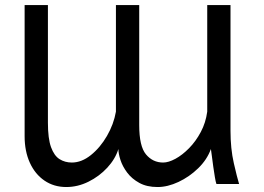

<svg xmlns="http://www.w3.org/2000/svg" viewBox="-20 -733 1053 765"><path d="M932.6 0H842.3Q839.4 -7.8 836.2 -26.9Q833 -45.9 829.8 -68.6Q826.7 -91.3 824.2 -110.8Q821.8 -130.4 820.3 -139.2Q805.2 -97.2 769.8 -62.7Q734.4 -28.3 691.2 -8.1Q647.9 12.2 607.9 12.2Q564.9 12.2 535.2 -4.2Q505.4 -20.5 486.8 -45.2Q468.3 -69.8 460 -95.5Q451.7 -121.1 451.7 -139.2Q439.5 -99.6 407.5 -64.9Q375.5 -30.3 332.5 -9Q289.6 12.2 244.1 12.2Q194.8 12.2 157.2 -13.4Q119.6 -39.1 98.9 -84.7Q78.1 -130.4 78.1 -190.4V-712.9H170.9V-244.1Q170.9 -181.2 183.3 -146.7Q195.8 -112.3 217.3 -98.9Q238.8 -85.4 266.1 -85.4Q305.2 -85.4 342.3 -115.2Q379.4 -145 406.2 -191.4Q433.1 -237.8 441.9 -288.1V-712.9H534.7V-234.4Q534.7 -149.9 561.8 -117.7Q588.9 -85.4 629.9 -85.4Q651.4 -85.4 679 -100.3Q706.5 -115.2 733.4 -142.6Q760.3 -169.9 780 -207Q799.8 -244.1 805.7 -288.1V-712.9H898.4V-212.4Q898.4 -140.6 911.6 -83Q924.8 -25.4 932.6 0Z"/></svg>

Font: Andika LitF DSA DSG
Style: Regular
Weight: 400
Designer: Victor Gaultney, Annie Olsen, Julie Remington, Don Collingsworth, Eric Hays, Becca Hirsbrunner
Foundry: SIL International
Version: Version 6.200 ; LitF DSA DSG; ttfautohint (v1.8.3.10-c5d8)